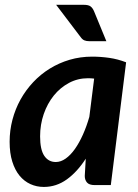

<svg xmlns="http://www.w3.org/2000/svg" viewBox="-20 -750 558 778"><path d="M429 0H364Q341.5 0 332.5 -10.5Q323.5 -21 323.5 -37L327.5 -107Q293.5 -54 251 -23.2Q208.5 7.5 157.5 7.5Q128.5 7.5 103.2 -4Q78 -15.5 59.2 -38.2Q40.5 -61 29.8 -95.2Q19 -129.5 19 -175.5Q19 -221.5 30.5 -265Q42 -308.5 63.2 -346.8Q84.5 -385 114.5 -417Q144.5 -449 181.8 -472Q219 -495 262.2 -507.8Q305.5 -520.5 353.5 -520.5Q388 -520.5 422.8 -515.5Q457.5 -510.5 491 -497.5ZM206 -93.5Q226.5 -93.5 246.2 -107.5Q266 -121.5 283.5 -146.2Q301 -171 316 -204.5Q331 -238 342 -276.5L361.5 -431.5Q348 -433 336.5 -433Q295 -433 259.5 -414Q224 -395 198 -362.8Q172 -330.5 157.2 -287.8Q142.5 -245 142.5 -197.5Q142.5 -143.5 159.5 -118.5Q176.5 -93.5 206 -93.5ZM319.5 -730.5Q338.5 -730.5 347 -724Q355.5 -717.5 361 -704.5L411 -583H343Q330 -583 321.8 -586.5Q313.5 -590 306.5 -600L207.5 -730.5Z"/></svg>

Font: Lato TR
Style: Bold Italic
Weight: 700
Italic angle: -12°
Designer: Lukasz Dziedzic
Foundry: tyPoland Lukasz Dziedzic
Version: Version 1.104 2013